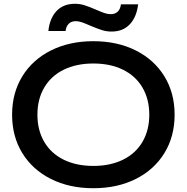

<svg xmlns="http://www.w3.org/2000/svg" viewBox="-20 -982 988 1016"><path d="M44 -375Q44 -490 98 -578Q152 -666 249.5 -715Q347 -764 474 -764Q601 -764 698.5 -715Q796 -666 850 -578Q904 -490 904 -375Q904 -260 850 -172Q796 -84 698.5 -35Q601 14 474 14Q347 14 249.5 -35Q152 -84 98 -172Q44 -260 44 -375ZM770 -375Q770 -457 734 -518.5Q698 -580 631 -613Q564 -646 474 -646Q384 -646 317 -613Q250 -580 214 -518.5Q178 -457 178 -375Q178 -293 214 -231.5Q250 -170 317 -137Q384 -104 474 -104Q564 -104 631 -137Q698 -170 734 -231.5Q770 -293 770 -375ZM377 -962Q403 -962 428 -954Q453 -946 490 -930Q517 -918 534 -912.5Q551 -907 566 -907Q589 -907 603 -920.5Q617 -934 620 -959H711Q703 -892 667 -853.5Q631 -815 570 -815Q544 -815 520 -822.5Q496 -830 458 -846Q431 -858 413.5 -864Q396 -870 381 -870Q358 -870 344 -856.5Q330 -843 327 -818H236Q243 -885 279 -923.5Q315 -962 377 -962Z"/></svg>

Font: Unbounded Variable
Style: Regular
Weight: 400
Designer: Luke Prowse, Jean-Baptiste Morizot, Fátima Lázaro, Florian Runge
Foundry: NaN
Version: Version 1.600;FEAKit 1.0